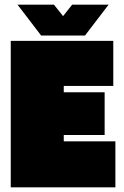

<svg xmlns="http://www.w3.org/2000/svg" viewBox="-20 -802 532 822"><path d="M474 -197V0H26V-627H465V-434H253V-407H428V-224H253V-197ZM55 -782H211L250 -733L289 -782H445L344 -650H156Z"/></svg>

Font: Blinker Black
Style: Regular
Weight: 900
Designer: Juergen Huber
Foundry: supertype
Version: Version 1.017;hotconv 1.0.117;makeotfexe 2.5.65602